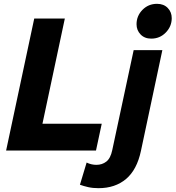

<svg xmlns="http://www.w3.org/2000/svg" viewBox="-20 -787 918 1004"><path d="M12 0 159 -690H319L202 -140H512L482 0ZM398 179 433 63Q445 69 458 72Q471 75 484 75Q514 75 536 58Q558 41 567 -2L679 -525H829L717 2Q696 101 639 149Q582 197 495 197Q465 197 441 191.5Q417 186 398 179ZM694 -660Q694 -704 725 -735.5Q756 -767 801 -767Q836 -767 857 -745.5Q878 -724 878 -692Q878 -649 847 -617Q816 -585 771 -585Q736 -585 715 -607Q694 -629 694 -660Z"/></svg>

Font: Radio Canada
Style: Italic
Weight: 400
Italic angle: -12°
Designer: Charles Daoud, Etienne Aubert Bonn, Alexandre Saumier Demers, Jacques Le Bailly
Foundry: Radio-Canada
Version: Version 2.104;gftools[0.9.28.dev5+ged2979d]